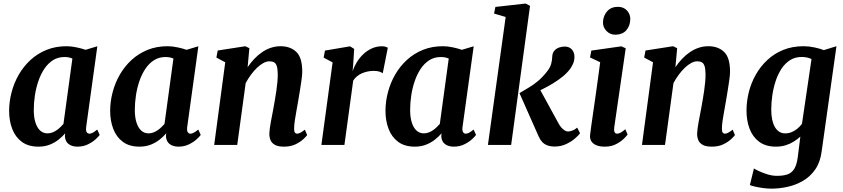

<svg xmlns="http://www.w3.org/2000/svg" viewBox="-20 -834 4852 1105"><path d="M475.9 -103.1Q473.2 -81.8 479.1 -73.2Q485 -64.6 494.9 -64.6Q502.8 -64.6 513.2 -69.9Q523.5 -75.2 539.7 -88.4L553.7 -57.5Q548.7 -49.7 531.3 -33.4Q513.9 -17.1 486.8 -3.6Q459.7 10 425.1 10Q394.9 10 375 -4.8Q355.1 -19.6 353.5 -50.7L355.3 -66.7Q339 -47.8 316.7 -30.2Q294.4 -12.5 265.8 -1.3Q237.2 10 201.1 10Q142.8 10 105.4 -17.8Q68 -45.6 50.3 -92.4Q32.5 -139.1 32.5 -195.4Q32.5 -249.6 46.7 -303.2Q60.8 -356.9 88.2 -404.5Q115.7 -452.2 155.8 -489.1Q195.9 -525.9 247.9 -547Q300 -568 363 -568Q389.5 -568 420.2 -561.5Q450.8 -555.1 472.2 -547.3L540.2 -567.7ZM396.6 -497Q386.1 -501.7 374.4 -503.8Q362.7 -505.8 350.6 -505.8Q313.6 -505.8 284.9 -487.6Q256.3 -469.3 235.3 -438.2Q214.4 -407 200.9 -367.4Q187.3 -327.8 180.9 -285Q174.4 -242.2 174.4 -201.1Q174.4 -158.3 184.2 -128.1Q194 -97.9 211.6 -82.2Q229.3 -66.5 252.9 -66.5Q267.7 -66.5 280.8 -71.4Q293.9 -76.2 305.4 -84.2Q317 -92.1 326.9 -101.7Q336.9 -111.2 345.2 -120.7Z M1057.4 -103.1Q1054.7 -81.8 1060.6 -73.2Q1066.5 -64.6 1076.4 -64.6Q1084.3 -64.6 1094.7 -69.9Q1105 -75.2 1121.2 -88.4L1135.2 -57.5Q1130.2 -49.7 1112.8 -33.4Q1095.4 -17.1 1068.3 -3.6Q1041.2 10 1006.6 10Q976.4 10 956.5 -4.8Q936.6 -19.6 935 -50.7L936.8 -66.7Q920.5 -47.8 898.2 -30.2Q875.9 -12.5 847.3 -1.3Q818.7 10 782.6 10Q724.3 10 686.9 -17.8Q649.5 -45.6 631.8 -92.4Q614 -139.1 614 -195.4Q614 -249.6 628.2 -303.2Q642.3 -356.9 669.7 -404.5Q697.2 -452.2 737.3 -489.1Q777.4 -525.9 829.4 -547Q881.5 -568 944.5 -568Q971 -568 1001.7 -561.5Q1032.3 -555.1 1053.7 -547.3L1121.7 -567.7ZM978.1 -497Q967.6 -501.7 955.9 -503.8Q944.2 -505.8 932.1 -505.8Q895.1 -505.8 866.4 -487.6Q837.8 -469.3 816.8 -438.2Q795.9 -407 782.4 -367.4Q768.8 -327.8 762.4 -285Q755.9 -242.2 755.9 -201.1Q755.9 -158.3 765.7 -128.1Q775.5 -97.9 793.1 -82.2Q810.8 -66.5 834.4 -66.5Q849.2 -66.5 862.3 -71.4Q875.4 -76.2 886.9 -84.2Q898.5 -92.1 908.4 -101.7Q918.4 -111.2 926.7 -120.7Z M1405.1 -447.4Q1422.8 -473.4 1443.6 -495.4Q1464.4 -517.4 1488.4 -533.7Q1512.3 -550.1 1539.1 -559Q1565.8 -568 1595.1 -568Q1650.5 -568 1685 -535.6Q1719.5 -503.2 1719.5 -421.2Q1719.5 -403.9 1715.2 -372.9Q1710.9 -341.9 1705.3 -308Q1699.7 -274 1695.1 -247Q1690.9 -222 1685.7 -194.2Q1680.5 -166.4 1676.7 -140.2Q1672.9 -114 1672.7 -94.2Q1672.5 -76.6 1677.6 -70.6Q1682.6 -64.6 1689.1 -64.6Q1698.1 -64.6 1708.2 -69.8Q1718.4 -74.9 1734.6 -87.7L1747.7 -56.6Q1743.3 -49.7 1726.3 -33.6Q1709.3 -17.4 1681.3 -3.7Q1653.3 10 1614.7 10Q1579.6 10 1561.3 -0.8Q1543 -11.6 1536.4 -28.8Q1529.8 -46 1530.1 -65.2Q1530.4 -78 1532.8 -95.5Q1535.1 -113.1 1539 -133.8Q1542.9 -154.4 1547.1 -176.1Q1551.2 -197.7 1554.9 -217.9Q1558.5 -238.3 1562.7 -262.3Q1566.9 -286.2 1570.5 -311.5Q1574 -336.8 1576.4 -361.4Q1578.8 -385.9 1578.5 -407.7Q1578.1 -436.9 1573.2 -452.7Q1568.3 -468.6 1557.9 -474.9Q1547.5 -481.2 1530.7 -481.2Q1514 -481.2 1495.6 -471.2Q1477.2 -461.2 1459.1 -443.8Q1441 -426.5 1424.2 -403.8Q1407.4 -381.2 1393.9 -355.7L1345.3 0H1212.7L1276.3 -475.5L1225.3 -502.8L1233 -543.3L1391.8 -568L1415.2 -556.6Z M1829.7 0 1894.2 -475 1842.6 -502.4 1850.3 -542.9 1994.5 -567.4 2018.3 -552.6 2012.7 -462.1 2009.2 -424.2Q2017.7 -450.2 2033.4 -475.8Q2049 -501.4 2070.9 -522.2Q2092.8 -542.9 2120 -555.3Q2147.2 -567.7 2178.4 -567.7Q2189.9 -567.7 2198.9 -564.9Q2207.9 -562.2 2211.9 -558.9L2182.8 -412.2Q2178.8 -416.2 2165.6 -421.2Q2152.3 -426.1 2130.6 -426.1Q2113.8 -426.1 2096.7 -422.7Q2079.7 -419.2 2063.9 -412.5Q2048.1 -405.8 2035.1 -395.2Q2022.1 -384.6 2012.8 -370.4L1962.2 0Z M2641.9 -103.1Q2639.2 -81.8 2645.1 -73.2Q2651 -64.6 2660.9 -64.6Q2668.8 -64.6 2679.2 -69.9Q2689.5 -75.2 2705.7 -88.4L2719.7 -57.5Q2714.7 -49.7 2697.3 -33.4Q2679.9 -17.1 2652.8 -3.6Q2625.7 10 2591.1 10Q2560.9 10 2541 -4.8Q2521.1 -19.6 2519.5 -50.7L2521.3 -66.7Q2505 -47.8 2482.7 -30.2Q2460.4 -12.5 2431.8 -1.3Q2403.2 10 2367.1 10Q2308.8 10 2271.4 -17.8Q2234 -45.6 2216.3 -92.4Q2198.5 -139.1 2198.5 -195.4Q2198.5 -249.6 2212.7 -303.2Q2226.8 -356.9 2254.2 -404.5Q2281.7 -452.2 2321.8 -489.1Q2361.9 -525.9 2413.9 -547Q2466 -568 2529 -568Q2555.5 -568 2586.2 -561.5Q2616.8 -555.1 2638.2 -547.3L2706.2 -567.7ZM2562.6 -497Q2552.1 -501.7 2540.4 -503.8Q2528.7 -505.8 2516.6 -505.8Q2479.6 -505.8 2450.9 -487.6Q2422.3 -469.3 2401.3 -438.2Q2380.4 -407 2366.9 -367.4Q2353.3 -327.8 2346.9 -285Q2340.4 -242.2 2340.4 -201.1Q2340.4 -158.3 2350.2 -128.1Q2360 -97.9 2377.6 -82.2Q2395.3 -66.5 2418.9 -66.5Q2433.7 -66.5 2446.8 -71.4Q2459.9 -76.2 2471.4 -84.2Q2483 -92.1 2492.9 -101.7Q2502.9 -111.2 2511.2 -120.7Z M2788.1 0 2890.2 -736.3 2823.4 -756 2831.1 -794.1 3005.2 -813.6 3030.4 -800.2 2921.8 0ZM3172.1 9.3Q3147.6 9.3 3129.8 2.5Q3112 -4.3 3100.2 -17.2Q3088.4 -30 3080.7 -47.4L2969.7 -298Q2997 -314.5 3023.5 -330.2Q3050.1 -345.8 3077.1 -368.3Q3104.1 -390.8 3131.7 -426.8Q3145.8 -445.6 3151.7 -465.3Q3157.5 -485.1 3158.1 -506.1Q3158.8 -529.2 3170.4 -542.3Q3182 -555.4 3198.4 -560.8Q3214.8 -566.1 3229.3 -566.1Q3256.3 -566.1 3271 -549.5Q3285.7 -532.8 3285.9 -509.7Q3286.5 -487.2 3278.8 -468.8Q3271 -450.4 3260.1 -435.9Q3242.7 -413 3217 -392.3Q3191.3 -371.5 3162.7 -354.2Q3134.1 -336.9 3106.9 -323.3Q3079.8 -309.8 3058.8 -300.5L3072.6 -346.6L3195.5 -121.9Q3207.8 -100.3 3222.5 -88.7Q3237.1 -77.2 3249.3 -77.2Q3258.6 -77.2 3273.2 -82.3Q3287.9 -87.3 3302 -99.5L3318.3 -67.1Q3309.7 -54.8 3288.8 -36.7Q3267.9 -18.6 3238.1 -4.7Q3208.4 9.3 3172.1 9.3Z M3460.2 10Q3431.1 10 3411.4 1.6Q3391.7 -6.8 3382.7 -22.2Q3373.6 -37.5 3376.2 -58.6Q3378.7 -80.8 3383.4 -113.3Q3388.1 -145.8 3393.9 -186.5Q3399.7 -227.2 3406.5 -274.1Q3413.3 -321.1 3420.2 -372.1Q3427.1 -423.1 3434.2 -475.8L3375.8 -503.4L3383.2 -542.9L3556.3 -567.4L3581.1 -556L3515.1 -101.1Q3512.5 -83.1 3517 -73.9Q3521.5 -64.6 3531.4 -64.6Q3540.6 -64.6 3551.3 -70.3Q3561.9 -75.9 3578.9 -90.2L3591.9 -59.4Q3586.7 -52.1 3570 -35.4Q3553.2 -18.8 3525.6 -4.4Q3498 10 3460.2 10ZM3520 -634.4Q3490.7 -634.4 3469.8 -656.4Q3448.9 -678.3 3450.3 -707.9Q3452.1 -744.5 3474.8 -769.6Q3497.5 -794.7 3536 -794.7Q3569.1 -794.7 3588.5 -773.5Q3607.8 -752.2 3607.4 -724.3Q3607.1 -686.3 3585.1 -660.4Q3563 -634.4 3520 -634.4Z M3867.1 -447.4Q3884.8 -473.4 3905.6 -495.4Q3926.4 -517.4 3950.4 -533.7Q3974.3 -550.1 4001.1 -559Q4027.8 -568 4057.1 -568Q4112.5 -568 4147 -535.6Q4181.5 -503.2 4181.5 -421.2Q4181.5 -403.9 4177.2 -372.9Q4172.9 -341.9 4167.3 -308Q4161.7 -274 4157.1 -247Q4152.9 -222 4147.7 -194.2Q4142.5 -166.4 4138.7 -140.2Q4134.9 -114 4134.7 -94.2Q4134.5 -76.6 4139.6 -70.6Q4144.6 -64.6 4151.1 -64.6Q4160.1 -64.6 4170.2 -69.8Q4180.4 -74.9 4196.6 -87.7L4209.7 -56.6Q4205.3 -49.7 4188.3 -33.6Q4171.3 -17.4 4143.3 -3.7Q4115.3 10 4076.7 10Q4041.6 10 4023.3 -0.8Q4005 -11.6 3998.4 -28.8Q3991.8 -46 3992.1 -65.2Q3992.4 -78 3994.8 -95.5Q3997.1 -113.1 4001 -133.8Q4004.9 -154.4 4009.1 -176.1Q4013.2 -197.7 4016.9 -217.9Q4020.5 -238.3 4024.7 -262.3Q4028.9 -286.2 4032.5 -311.5Q4036 -336.8 4038.4 -361.4Q4040.8 -385.9 4040.5 -407.7Q4040.1 -436.9 4035.2 -452.7Q4030.3 -468.6 4019.9 -474.9Q4009.5 -481.2 3992.7 -481.2Q3976 -481.2 3957.6 -471.2Q3939.2 -461.2 3921.1 -443.8Q3903 -426.5 3886.2 -403.8Q3869.4 -381.2 3855.9 -355.7L3807.3 0H3674.7L3738.3 -475.5L3687.3 -502.8L3695 -543.3L3853.8 -568L3877.2 -556.6Z M4708.7 38Q4700.7 99.9 4671.7 141.4Q4642.7 182.9 4601.1 206.9Q4559.5 231 4512.2 241.3Q4464.9 251.7 4419.4 251.7Q4396.5 251.7 4371.5 248.2Q4346.5 244.8 4325.9 240.1Q4305.2 235.4 4295.6 231L4319 135.6Q4326.3 140.6 4347.5 150.6Q4368.7 160.7 4396.7 169.4Q4424.7 178 4452.5 178Q4488.9 178 4513.3 169.2Q4537.7 160.3 4551.8 136.6Q4565.9 113 4571.5 69.1L4586.2 -48.1Q4570.3 -33.1 4549.4 -19.9Q4528.6 -6.6 4502.7 1.7Q4476.8 10 4446.3 10Q4386.9 10 4349.3 -18Q4311.7 -46.1 4294 -93Q4276.3 -140 4276.3 -197.3Q4276.3 -250.8 4289.7 -304.2Q4303.2 -357.6 4330.1 -404.9Q4356.9 -452.2 4396.6 -489.1Q4436.2 -525.9 4488.3 -547Q4540.5 -568 4605.3 -568Q4635.7 -568 4667.9 -561Q4700.2 -554.1 4721.2 -545.6L4794 -568ZM4650.4 -494Q4638.7 -500 4623.9 -503.1Q4609.1 -506.2 4594 -506.2Q4555.4 -506.2 4526.3 -487.4Q4497.2 -468.7 4476.6 -436.8Q4456.1 -404.9 4443.4 -365.5Q4430.7 -326.1 4424.7 -284Q4418.7 -242 4418.7 -203.3Q4418.7 -171.1 4424 -145.8Q4429.4 -120.5 4439.8 -102.7Q4450.1 -85 4464.9 -75.7Q4479.7 -66.4 4498.4 -66.4Q4519.1 -66.4 4537.3 -74.1Q4555.5 -81.8 4570.3 -94.5Q4585 -107.1 4595.5 -121.2Z"/></svg>

Font: Merriweather Light
Style: Italic
Weight: 300
Italic angle: -7.8°
Designer: Eben Sorkin
Foundry: Eben Sorkin
Version: Version 2.101